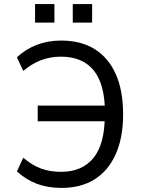

<svg xmlns="http://www.w3.org/2000/svg" viewBox="-20 -913 699 942"><path d="M281 9Q215 9 161.5 -11Q108 -31 63 -72L94 -139Q138 -102 181.5 -86Q225 -70 280 -70Q383 -70 438.5 -138Q494 -206 494 -345L519 -318H165V-395H519L495 -363Q494 -502 439 -568.5Q384 -635 279 -635Q225 -635 179.5 -617Q134 -599 94 -565L63 -632Q106 -672 160.5 -693Q215 -714 280 -714Q377 -714 444.5 -672Q512 -630 548 -549.5Q584 -469 584 -352Q584 -237 547.5 -156Q511 -75 444 -33Q377 9 281 9ZM337 -802V-893H432V-802ZM152 -802V-893H247V-802Z"/></svg>

Font: Nunito Sans 7pt SemiCondensed
Style: Regular
Weight: 400
Width: 4
Designer: Vernon Adams
Foundry: Vernon Adams
Version: Version 3.101;gftools[0.9.27]